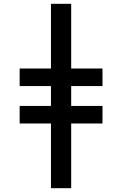

<svg xmlns="http://www.w3.org/2000/svg" viewBox="-20 -843 640 1006"><path d="M247 143V-196H83V-288H247V-392H83V-484H247V-823H353V-484H517V-392H353V-288H517V-196H353V143Z"/></svg>

Font: Zed Mono Semibold Extended
Style: Regular
Weight: 600
Width: 7
Monospace: yes
Designer: Belleve Invis
Foundry: Belleve Invis
Version: Version 1.0.0; ttfautohint (v1.8.4)